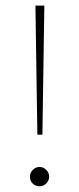

<svg xmlns="http://www.w3.org/2000/svg" viewBox="-20 -665 282 685"><path d="M106.4 -645H138.2L131.3 -184.6H113.3ZM86.9 -34.7Q86.9 -48.8 97.2 -59.1Q107.4 -69.3 121.1 -69.3Q134.8 -69.3 145 -59.1Q155.3 -48.8 155.3 -34.7Q155.3 -21 145.3 -10.7Q135.3 -0.5 121.1 -0.5Q106.4 -0.5 96.7 -10Q86.9 -19.5 86.9 -34.7Z"/></svg>

Font: Vazirmatn RD UI Thin
Style: Regular
Weight: 100
Designer: Saber Rastikerdar
Foundry: Saber Rastikerdar
Version: Version 33.003